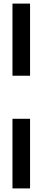

<svg xmlns="http://www.w3.org/2000/svg" viewBox="-20 -930 237 1070"><path d="M49.5 -910H147.5V-508H49.5ZM49.5 -268H147.5V120H49.5Z"/></svg>

Font: Big Shoulders Stencil Text SemiBold
Style: Regular
Weight: 600
Designer: Patric King
Foundry: XO Type Co
Version: Version 1.000